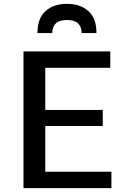

<svg xmlns="http://www.w3.org/2000/svg" viewBox="-20 -978 659 998"><path d="M102.1 -710.9H553.2V-625.5H215.3V-406.7H514.2V-323.2H215.3V-85.4H559.1V0H102.1ZM174.8 -806.2Q174.8 -882.8 216.6 -920.4Q258.3 -958 328.1 -958Q397.5 -958 439.5 -920.4Q481.4 -882.8 481.4 -806.2H404.3Q404.3 -837.9 386 -856Q367.7 -874 328.1 -874Q288.1 -874 269.8 -856Q251.5 -837.9 251.5 -806.2Z"/></svg>

Font: Monda Medium
Style: Regular
Weight: 500
Designer: Vernon Adams
Foundry: Vernon Adams
Version: Version 2.200